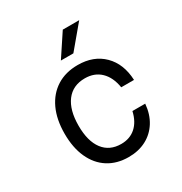

<svg xmlns="http://www.w3.org/2000/svg" viewBox="-194 -985 1088 1145"><g transform="rotate(-30 350.0 -412.5)"><path d="M363 15Q282 15 223 -22.5Q164 -60 132 -130Q100 -200 100 -296Q100 -394 133 -465Q166 -536 227 -574.5Q288 -613 372 -613Q481 -613 547.5 -547Q614 -481 619 -368H531Q519 -442 477 -482.5Q435 -523 369 -523Q286 -523 241 -463.5Q196 -404 196 -296Q196 -190 239.5 -132.5Q283 -75 363 -75Q423 -75 463 -110.5Q503 -146 518 -212H606Q600 -142 568 -91Q536 -40 483.5 -12.5Q431 15 363 15ZM299 -686 401 -840H514L385 -686Z"/></g></svg>

Font: Martian Mono Light
Style: Regular
Weight: 300
Monospace: yes
Designer: Roman Shamin
Foundry: Evil Martians
Version: Version 1.000; ttfautohint (v1.8.4.7-5d5b)